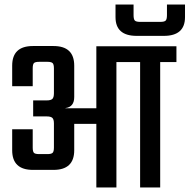

<svg xmlns="http://www.w3.org/2000/svg" viewBox="-20 -831 840 851"><path d="M720 -811H800V-755Q800 -672 706 -672H586Q492 -672 492 -755V-811H572V-764Q572 -746 577.5 -740Q583 -734 602 -734H690Q709 -734 714.5 -740Q720 -746 720 -764ZM762 -626V-556H690V0H601V-556H496V0H407V-282H309V-165Q309 -78 217 -78H126Q34 -78 34 -165V-258H125V-177Q125 -159 130.5 -153.5Q136 -148 154 -148H190Q207 -148 213 -153.5Q219 -159 219 -177V-284Q219 -302 212 -308.5Q205 -315 187 -315H127V-386H187Q205 -386 212 -392.5Q219 -399 219 -418V-528Q219 -546 213 -551.5Q207 -557 190 -557H154Q136 -557 130.5 -551.5Q125 -546 125 -528V-449H34V-540Q34 -627 126 -627H217Q309 -627 309 -540V-401Q309 -357 270 -352V-351H407V-626Z"/></svg>

Font: Teko Regular
Style: Regular
Weight: 400
Designer: Manushi Parikh, Jonny Pinhorn
Foundry: Indian Type Foundry
Version: Version 1.105;PS 1.0;hotconv 1.0.78;makeotf.lib2.5.61930; tt